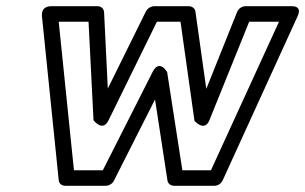

<svg xmlns="http://www.w3.org/2000/svg" viewBox="-20 -573 982 618"><path d="M654 -186 782 -503H878L659 -25H567L518 -341C518 -341 493 -385 471 -341L311 -25H218L169 -503H265L281 -186C281 -186 310 -147 329 -185L485 -503H561L606 -184C606 -184 638 -147 654 -186ZM644 -287 609 -536C608 -545 599 -553 588 -553H476C466 -553 454 -546 449 -535L327 -288L315 -534C314 -545 306 -553 294 -553H145C111 -553 115 -524 115 -521L169 7C170 18 179 25 190 25H320C330 25 342 19 347 8L479 -253L519 8C520 17 529 25 540 25H670C681 25 692 18 697 7L938 -521C953 -554 923 -553 920 -553H770C759 -553 748 -546 743 -534Z"/></svg>

Font: Asimov
Style: WidOuIt
Weight: 500
Designer: Google
Version: Version 2.000980; 2014